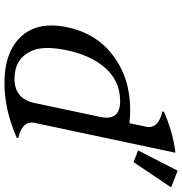

<svg xmlns="http://www.w3.org/2000/svg" viewBox="2 -798 807 850"><g transform="rotate(90 405.0 -373.5)"><path d="M349.1 9.8Q206.1 9.8 137.7 -68.8Q93.3 -120.1 93.3 -198.2Q93.3 -231 101.1 -268.6Q127.9 -395 222.7 -468.3Q324.2 -546.9 467.3 -546.9Q497.1 -546.9 525.9 -543.5L541.5 -617.2Q543 -624 543 -630.4Q543 -673.3 473.6 -689.5L475.1 -696.3Q568.4 -736.8 656.7 -747.1L524.4 -123.5Q522.9 -116.7 522.9 -110.4Q522.9 -67.4 591.8 -51.3L590.3 -44.4Q465.8 9.8 349.1 9.8ZM436.5 -123 498 -414.1Q501.5 -429.7 501.5 -442.4Q501.5 -502.4 428.7 -502.4Q333.5 -502.4 273.4 -427.2Q224.1 -365.2 203.6 -268.6Q192.9 -218.8 192.9 -180.7Q192.9 -138.2 206.1 -109.9Q240.7 -34.7 329.1 -34.7Q417.5 -34.7 436.5 -123ZM736.3 -756.8 810.1 -728 698.2 -561.5 646.5 -582Z"/></g></svg>

Font: Modern Antiqua
Style: Book Oblique
Weight: 400
Italic angle: -12°
Designer: Wojciech Kalinowski "wmk69" (wmk69@o2.pl)
Foundry: Wojciech Kalinowski "wmk69" (wmk69@o2.pl)
Version: Version 3.1.0; 2021-05-28